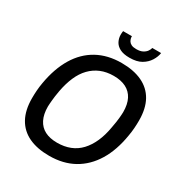

<svg xmlns="http://www.w3.org/2000/svg" viewBox="-201 -1013 1101 1168"><g transform="rotate(30 349.5 -429.0)"><path d="M313 12Q228 12 169 -16Q110 -44 79 -100Q48 -156 48 -240Q48 -267 50 -294.5Q52 -322 57 -350Q76 -461 123 -539Q170 -617 243.5 -657.5Q317 -698 414 -698Q499 -698 558.5 -670Q618 -642 649 -586.5Q680 -531 680 -447Q680 -421 678 -393.5Q676 -366 671 -338Q653 -226 605.5 -148Q558 -70 484.5 -29Q411 12 313 12ZM315 -81Q365 -81 405.5 -97Q446 -113 476 -145Q506 -177 526.5 -223Q547 -269 557 -328Q561 -351 564 -368.5Q567 -386 568 -399Q569 -412 570 -423Q571 -434 571 -443Q571 -498 552.5 -534Q534 -570 498.5 -588Q463 -606 412 -606Q362 -606 322 -589.5Q282 -573 251.5 -541.5Q221 -510 201 -464Q181 -418 170 -359Q166 -336 163.5 -318.5Q161 -301 160 -287.5Q159 -274 158 -263.5Q157 -253 157 -244Q157 -190 175.5 -153.5Q194 -117 229 -99Q264 -81 315 -81ZM438 -749Q395 -749 369.5 -762.5Q344 -776 333 -798Q322 -820 322 -844Q322 -850 322.5 -857Q323 -864 324 -870H386Q386 -867 386 -863Q386 -859 387 -856Q389 -846 395 -836.5Q401 -827 413.5 -821Q426 -815 448 -815Q475 -815 492 -824Q509 -833 518 -846Q527 -859 529 -870H591Q587 -842 569.5 -814Q552 -786 520.5 -767.5Q489 -749 438 -749Z"/></g></svg>

Font: Archivo SemiCondensed Medium
Style: Italic
Weight: 500
Width: 4
Italic angle: -10°
Designer: Hector Gatti
Foundry: Omnibus-Type
Version: Version 2.001